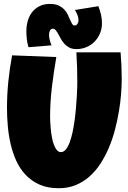

<svg xmlns="http://www.w3.org/2000/svg" viewBox="-20 -950 663 992"><path d="M608.9 -543Q608.9 -506.8 605.5 -463.4Q602.1 -419.9 594.2 -373.5Q586.4 -327.1 574 -279.5Q561.5 -231.9 543 -188Q524.4 -144 499.8 -105.7Q475.1 -67.4 443.1 -38.8Q411.1 -10.3 371.6 6.1Q332 22.5 283.7 22.5Q227.1 22.5 185.3 4.2Q143.6 -14.2 113.8 -45.2Q84 -76.2 64.9 -117.4Q45.9 -158.7 35.2 -204.8Q24.4 -251 20.3 -299.1Q16.1 -347.2 16.1 -391.6Q16.1 -460 22.9 -528.1Q29.8 -596.2 42.5 -664.1L271 -655.3Q257.8 -578.6 248.3 -501.2Q238.8 -423.8 238.8 -345.7Q238.8 -337.4 239.5 -321Q240.2 -304.7 242.2 -284.4Q244.1 -264.2 247.8 -242.9Q251.5 -221.7 257.8 -204.1Q264.2 -186.5 273.2 -175.3Q282.2 -164.1 294.4 -164.1Q308.6 -164.1 319.8 -177.5Q331.1 -190.9 339.6 -213.4Q348.1 -235.8 354.5 -265.1Q360.8 -294.4 365.2 -326.2Q369.6 -357.9 372.3 -389.6Q375 -421.4 376.7 -448.7Q378.4 -476.1 378.9 -497.1Q379.4 -518.1 379.4 -528.3Q379.4 -566.4 378.2 -604.2Q377 -642.1 374.5 -679.7H603Q608.9 -612.3 608.9 -543ZM506.8 -830.1Q506.8 -801.8 496.6 -777.3Q486.3 -752.9 468.5 -734.9Q450.7 -716.8 426.5 -706.5Q402.3 -696.3 375 -696.3Q353.5 -696.3 338.4 -704.1Q323.2 -711.9 312.7 -723.6Q302.2 -735.4 294.7 -749Q287.1 -762.7 280.8 -774.4Q274.4 -786.1 267.8 -793.9Q261.2 -801.8 252.9 -801.8Q247.6 -801.8 243.7 -798.6Q239.7 -795.4 237.5 -791Q235.4 -786.6 234.4 -781.2Q233.4 -775.9 233.4 -771.5Q233.4 -756.8 237.1 -742.9Q240.7 -729 246.1 -715.8L127 -706.1Q121.1 -726.6 118.7 -747.3Q116.2 -768.1 116.2 -788.1Q116.2 -817.9 124 -843.8Q131.8 -869.6 147.2 -888.7Q162.6 -907.7 185.3 -918.7Q208 -929.7 238.3 -929.7Q265.1 -929.7 282.7 -921.4Q300.3 -913.1 312 -900.9Q323.7 -888.7 330.3 -874Q336.9 -859.4 342.3 -847.2Q347.7 -835 352.5 -826.7Q357.4 -818.4 365.2 -818.4Q375 -818.4 380.4 -827.1Q385.7 -835.9 385.7 -844.7Q385.7 -859.4 379.9 -873.3Q374 -887.2 367.2 -898.4L488.3 -918Q496.6 -896.5 501.7 -874.8Q506.8 -853 506.8 -830.1Z"/></svg>

Font: Luckiest Guy
Style: Regular
Weight: 400
Designer: Astigmatic (AOETI)
Foundry: Astigmatic (AOETI)
Version: Version 1.000